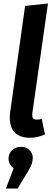

<svg xmlns="http://www.w3.org/2000/svg" viewBox="-20 -775 316 1101"><path d="M238 -4Q217 5 195.5 10Q174 15 150 15Q97 15 66.5 -13.5Q36 -42 36 -102Q36 -117 39 -137L124 -741L255 -755L166 -130Q165 -126 165 -122V-116Q165 -101 171 -95Q177 -89 191 -89Q197 -89 204.5 -90Q212 -91 219 -94ZM58 190Q29 167 29 135Q29 105 49.5 86Q70 67 100 67Q129 67 148.5 85Q168 103 168 130Q168 148 161.5 166Q155 184 144 202L81 306H14Z"/></svg>

Font: Xgbmvzvtohvqztyvzapvmeyoton
Style: Regular
Weight: 500
Italic angle: -8°
Designer: Carrois Corporate & Edenspiekermann
Foundry: Carrois Corporate GbR & Edenspiekermann AG
Version: Version 2.001